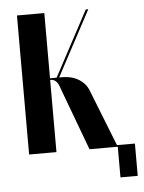

<svg xmlns="http://www.w3.org/2000/svg" viewBox="-47 -534 510 681"><g transform="rotate(-5 208.0 -193.0)"><path d="M253.8 0H354.5L275.2 -201Q268.8 -220.2 257.1 -232.5Q245.5 -244.8 231.5 -251.6Q217.5 -258.5 203.5 -260.8Q189.5 -263 177.8 -263H114.2V-257H139.5Q148.8 -257 157 -249.4Q165.2 -241.8 171.5 -221ZM163 -252.2 292.8 -495H283.8L155.8 -255.5ZM136.2 -495H38.8V0H136.2ZM330.5 0H354.5V109H416V-6H330.5Z"/></g></svg>

Font: Moniqa Black
Style: Regular
Weight: 900
Designer: Rajesh Rajput
Foundry: Rajesh Rajput
Version: Version 1.000